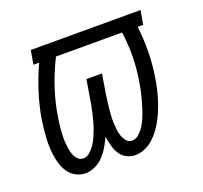

<svg xmlns="http://www.w3.org/2000/svg" viewBox="-98 -632 796 753"><g transform="rotate(-20 300.0 -256.0)"><path d="M346 8Q326 8 309 -1.5Q292 -11 282.5 -27Q273 -43 268 -61.5Q263 -80 260 -100Q251 -80 240 -61.5Q229 -43 214 -27Q199 -11 179 -1.5Q159 8 139 8Q119 8 101.5 -0.5Q84 -9 72.5 -23.5Q61 -38 54.5 -55.5Q48 -73 44.5 -92Q41 -111 40 -130.5Q39 -150 40 -169.5Q41 -189 43 -209Q45 -229 48 -249Q57 -303 74 -356.5Q91 -410 115 -462H91L101 -520H559L549 -462H526Q532 -410 531.5 -356.5Q531 -303 522 -249Q519 -229 514.5 -209Q510 -189 504 -169.5Q498 -150 490.5 -130.5Q483 -111 473 -92Q463 -73 450.5 -55.5Q438 -38 422 -23.5Q406 -9 386 -0.5Q366 8 346 8ZM150 -50Q150 -50 150 -50Q150 -50 150 -50Q165 -50 177.5 -61Q190 -72 199 -85.5Q208 -99 214 -113Q220 -127 225.5 -141.5Q231 -156 235 -171Q239 -186 242.5 -201Q246 -216 249 -230.5Q252 -245 254 -260L267 -338H332L319 -260Q317 -245 315 -230.5Q313 -216 311.5 -201Q310 -186 309 -171.5Q308 -157 308.5 -142Q309 -127 310.5 -113Q312 -99 316.5 -85.5Q321 -72 330 -61Q339 -50 354 -50Q369 -50 381.5 -61Q394 -72 402.5 -85Q411 -98 417.5 -112.5Q424 -127 429 -141Q434 -155 438 -169.5Q442 -184 446 -198.5Q450 -213 453 -228Q456 -243 458 -257Q467 -309 467.5 -360.5Q468 -412 461 -462H185Q158 -408 139.5 -352.5Q121 -297 112 -241Q110 -227 108 -213.5Q106 -200 105 -186.5Q104 -173 103.5 -159Q103 -145 104 -132Q105 -119 107 -106Q109 -93 113.5 -81Q118 -69 127 -59.5Q136 -50 150 -50Z"/></g></svg>

Font: Iosevka SS04 Lt Ex Obl
Style: Regular
Weight: 300
Width: 7
Italic angle: -9°
Monospace: yes
Designer: Belleve Invis
Foundry: Belleve Invis
Version: Version 19.0.0; ttfautohint (v1.8.4)